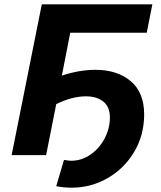

<svg xmlns="http://www.w3.org/2000/svg" viewBox="-20 -720 746 891"><path d="M306 -568 267 -369Q348 -396 423 -396Q524 -396 586.5 -343.5Q649 -291 649 -189Q649 -94 603.5 -16.5Q558 61 480.5 106Q403 151 312 151Q275 151 241 144L277 22Q299 26 310 26Q359 26 400.5 -3Q442 -32 466 -78.5Q490 -125 490 -175Q490 -224 459.5 -248.5Q429 -273 379 -273Q315 -273 241 -237L194 0H34L174 -700H687L661 -568Z"/></svg>

Font: Montserrat Alternates
Style: Bold Italic
Weight: 700
Italic angle: -11.3°
Designer: Julieta Ulanovsky
Foundry: Julieta Ulanovsky
Version: Version 7.200